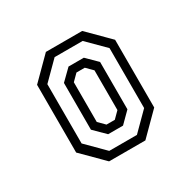

<svg xmlns="http://www.w3.org/2000/svg" viewBox="-91 -790 524 525"><g transform="rotate(-30 171.0 -527.0)"><path d="M113.3 -354.5 47.4 -420.4V-634.2L113.3 -700.1H227.9L293.8 -634.2V-420.4L227.9 -354.5ZM128 -379.1H215.4L269.2 -432.9V-622L215.4 -675.8H126.8L72.7 -621.7V-434.5ZM148.2 -420.1 113.6 -454.3V-601.9L146.9 -634.5H195.2L227.9 -602.2V-452.7L195.2 -420.1ZM157.5 -445.1H183.7L203.2 -464.6V-590L183.7 -609.5H157.5L138 -590V-464.6Z"/></g></svg>

Font: Tourney Condensed
Style: Regular
Weight: 400
Width: 3
Designer: Tyler Finck
Foundry: Etcetera Type Co
Version: Version 1.010; ttfautohint (v1.8.3)